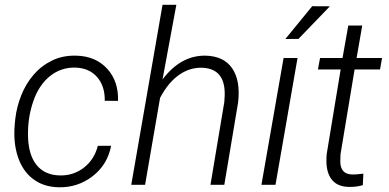

<svg xmlns="http://www.w3.org/2000/svg" viewBox="-20 -770 1619 800"><path d="M227.1 -39.1Q284.7 -37.1 328.9 -71Q373 -105 387.7 -162.6H442.9Q428.2 -84 366 -35.9Q303.7 12.2 224.1 10.3Q160.2 8.8 116.7 -24.9Q73.2 -58.6 54 -118.2Q34.7 -177.7 41.5 -252.4L43.5 -273.4Q49.3 -324.7 68.6 -373Q87.9 -421.4 120.1 -458.7Q152.3 -496.1 197 -517.8Q241.7 -539.6 297.9 -538.1Q378.9 -536.1 426.8 -483.4Q474.6 -430.7 471.7 -349.6L416.5 -350.1Q417.5 -411.1 384.8 -448.7Q352.1 -486.3 295.4 -488.3Q234.9 -490.2 188.5 -453.1Q142.1 -416 118.7 -348.1Q95.2 -280.3 96.7 -204.1Q98.1 -125.5 131.8 -83.3Q165.5 -41 227.1 -39.1Z M657.2 -439Q733.4 -540 836.9 -538.1Q913.1 -536.1 947.8 -484.9Q982.4 -433.6 972.2 -343.8L914.6 0H856.9L914.6 -344.7Q917.5 -372.6 915.5 -398.4Q907.2 -485.4 820.8 -487.8Q769.5 -488.8 725.1 -457.3Q680.7 -425.8 647 -362.3L584.5 0H526.9L657.2 -750H714.8Z M1127.9 0H1069.3L1161.6 -528.3H1219.7ZM1280.8 -744.1 1354.5 -743.7 1223.6 -607.9 1168.9 -607.4Z M1489.3 -663.6 1465.8 -528.3H1571.8L1563.5 -480.5H1457.5L1398.9 -127.9L1397.9 -97.7Q1397.9 -44.4 1446.8 -43Q1461.9 -42.5 1494.1 -46.4L1491.7 1.5Q1462.9 9.8 1433.1 8.8Q1381.8 7.8 1358.4 -27.1Q1335 -62 1341.3 -128.4L1399.4 -480.5H1304.7L1313.5 -528.3H1407.2L1431.2 -663.6Z"/></svg>

Font: TypoPRO Roboto
Style: Italic
Weight: 300
Italic angle: -12°
Designer: Google
Version: Version 2.136; 2016